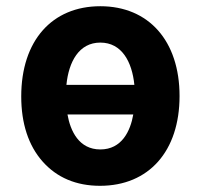

<svg xmlns="http://www.w3.org/2000/svg" viewBox="-20 -580 642 614"><path d="M299.8 14.2C456.1 14.2 554.2 -96.7 554.2 -272.9C554.2 -449.2 455.6 -560.1 300.8 -560.1C146.5 -560.1 47.9 -450.2 47.9 -271.5C47.9 -185.5 70.8 -114.7 116.2 -63.5C162.1 -11.7 224.1 14.2 299.8 14.2ZM192.4 -308.6C199.7 -382.3 232.4 -443.8 300.8 -443.8C369.6 -443.8 402.3 -382.3 409.7 -308.6ZM300.8 -102.1C232.4 -102.1 205.1 -161.1 195.8 -213.9H406.2C397 -161.1 369.6 -102.1 300.8 -102.1Z"/></svg>

Font: Hack
Style: Bold
Weight: 700
Monospace: yes
Designer: Christopher Simpkins
Foundry: Christopher Simpkins
Version: Version 2.010